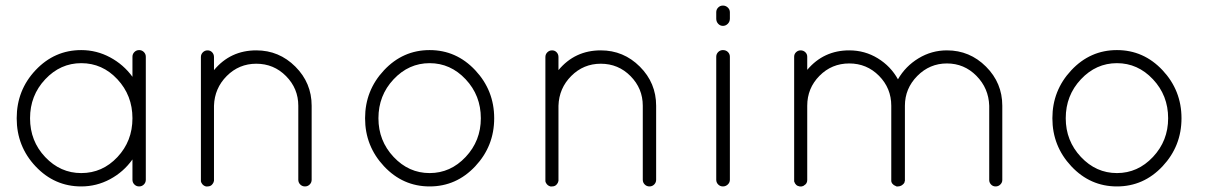

<svg xmlns="http://www.w3.org/2000/svg" viewBox="-20 -670 4357 690"><path d="M504 -466V-24Q504 -14 497 -7Q490 0 480 0Q470 0 463 -7Q456 -14 456 -24V-97Q424 -52 375.5 -26Q327 0 272 0Q176 0 108 -72Q40 -144 40 -245Q40 -346 108 -418Q176 -490 272 -490Q327 -490 375.5 -464Q424 -438 456 -394V-466Q456 -476 463 -483Q470 -490 480 -490Q490 -490 497 -483Q504 -476 504 -466ZM272 -48Q348 -48 402 -105.5Q456 -163 456 -245Q456 -327 402 -385Q348 -443 272 -443Q197 -443 142.5 -385Q88 -327 88 -245Q88 -163 142.5 -105.5Q197 -48 272 -48Z M1052 -24V-290Q1052 -352 1008 -396.5Q964 -441 901 -441Q839 -441 795 -397Q751 -353 749 -290V-24V-20Q747 -12 744 -9Q738 0 726 0H720Q709 -3 704 -13Q703 -14 703 -16L702 -18V-24V-290V-298V-465Q702 -475 709 -482Q716 -489 726 -489Q736 -489 742.5 -482Q749 -475 749 -465V-418Q808 -489 901 -489Q983 -489 1041.5 -430.5Q1100 -372 1100 -290V-24Q1100 -14 1093 -7Q1086 0 1076 0Q1066 0 1059 -7Q1052 -14 1052 -24Z M1360 -72.5Q1292 -145 1292 -245Q1292 -345 1360 -417.5Q1428 -490 1524 -490Q1620 -490 1688 -417.5Q1756 -345 1756 -245Q1756 -145 1688 -72.5Q1620 0 1524 0Q1428 0 1360 -72.5ZM1340 -245Q1340 -164 1394.5 -106Q1449 -48 1524 -48Q1599 -48 1653.5 -106Q1708 -164 1708 -245Q1708 -327 1653.5 -385Q1599 -443 1524 -443Q1449 -443 1394.5 -385Q1340 -327 1340 -245Z M2290 -24V-290Q2290 -352 2246 -396.5Q2202 -441 2139 -441Q2077 -441 2033 -397Q1989 -353 1987 -290V-24V-20Q1985 -12 1982 -9Q1976 0 1964 0H1958Q1947 -3 1942 -13Q1941 -14 1941 -16L1940 -18V-24V-290V-298V-465Q1940 -475 1947 -482Q1954 -489 1964 -489Q1974 -489 1980.5 -482Q1987 -475 1987 -465V-418Q2046 -489 2139 -489Q2221 -489 2279.5 -430.5Q2338 -372 2338 -290V-24Q2338 -14 2331 -7Q2324 0 2314 0Q2304 0 2297 -7Q2290 -14 2290 -24Z M2554 -24V-466Q2554 -476 2561 -483Q2568 -490 2578 -490Q2589 -490 2596 -483Q2603 -476 2603 -466V-24Q2603 -14 2595.5 -7Q2588 0 2578 0Q2568 0 2561 -7Q2554 -14 2554 -24ZM2554 -603V-626Q2554 -636 2561 -643Q2568 -650 2578 -650Q2588 -650 2595.5 -643Q2603 -636 2603 -626V-603Q2603 -592 2595.5 -584.5Q2588 -577 2578 -577Q2568 -577 2561 -584.5Q2554 -592 2554 -603Z M3535 -23V-290Q3533 -353 3489 -397.5Q3445 -442 3383 -442Q3321 -442 3276.5 -397Q3232 -352 3232 -290V-23V-20L3231 -18V-16Q3229 -9 3219 -3Q3213 0 3207 0H3204H3202L3200 -1L3194 -4Q3193 -4 3191 -6L3188 -9L3186 -11Q3186 -12 3185 -13Q3185 -14 3184 -15Q3184 -17 3183 -18V-21V-23V-290Q3183 -353 3139 -397.5Q3095 -442 3032 -442Q2969 -442 2925 -397.5Q2881 -353 2881 -290V-23Q2881 -10 2870 -4Q2867 -1 2864 -1Q2863 0 2860 0H2857H2854Q2839 -2 2834 -18V-23V-290V-298V-466Q2834 -476 2841 -482.5Q2848 -489 2857 -489Q2867 -489 2874 -482.5Q2881 -476 2881 -466V-419Q2940 -489 3032 -489Q3088 -489 3134.5 -460.5Q3181 -432 3207 -385Q3234 -432 3281 -460.5Q3328 -489 3383 -489Q3465 -489 3523.5 -430.5Q3582 -372 3582 -290V-23Q3582 -14 3575 -7Q3568 0 3558 0Q3548 0 3541.5 -7Q3535 -14 3535 -23Z M3830 -72.5Q3762 -145 3762 -245Q3762 -345 3830 -417.5Q3898 -490 3994 -490Q4090 -490 4158 -417.5Q4226 -345 4226 -245Q4226 -145 4158 -72.5Q4090 0 3994 0Q3898 0 3830 -72.5ZM3810 -245Q3810 -164 3864.5 -106Q3919 -48 3994 -48Q4069 -48 4123.5 -106Q4178 -164 4178 -245Q4178 -327 4123.5 -385Q4069 -443 3994 -443Q3919 -443 3864.5 -385Q3810 -327 3810 -245Z"/></svg>

Font: Quicksand
Style: Regular
Weight: 400
Designer: Andrew Paglinawan
Foundry: Andrew Paglinawan
Version: 1.002